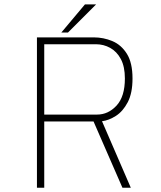

<svg xmlns="http://www.w3.org/2000/svg" viewBox="-20 -874 750 894"><path d="M550 0 415.5 -308.5H186V0H152V-700H416Q462 -700 503.5 -682.5Q545 -665 571 -623.2Q597 -581.5 597 -508.5Q597 -440.5 574.8 -398Q552.5 -355.5 519.8 -334.5Q487 -313.5 455 -309.5L589 0ZM186 -668V-340.5H432Q484 -340.5 522.8 -382.5Q561.5 -424.5 561.5 -508.5Q561.5 -563.5 542.8 -598.8Q524 -634 493.2 -651Q462.5 -668 426.5 -668ZM265.5 -722.5 375.5 -853.5H427.5L296.5 -722.5Z"/></svg>

Font: League Mono Thin
Style: Regular
Weight: 100
Width: 6
Designer: Tyler Finck
Foundry: The League of Moveable Type / Tyler Finck
Version: Version 2.300;RELEASE